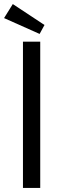

<svg xmlns="http://www.w3.org/2000/svg" viewBox="-23 -925 308 945"><path d="M175 -720V0H90V-720ZM196 -802 172 -758 -3 -836 40 -905Z"/></svg>

Font: Carrois Gothic SC
Style: Regular
Weight: 400
Designer: Ralph du Carrois
Foundry: Ralph du Carrois
Version: Version 1.001